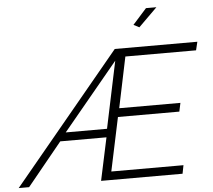

<svg xmlns="http://www.w3.org/2000/svg" viewBox="-142 -982 1159 1047"><g transform="rotate(-5 438.0 -458.5)"><path d="M506 -710H958L947 -664H560L502 -386H837L827 -339H491L429 -46H824L815 0H369L419 -234H166L-25 0H-82ZM426 -280 503 -646 200 -280ZM650 -816 619 -832 695 -917H752Z"/></g></svg>

Font: Raleway Light
Style: Italic
Weight: 300
Italic angle: -12°
Designer: Matt McInerney, Pablo Impallari, Rodrigo Fuenzalida
Foundry: Matt McInerney, Pablo Impallari, Rodrigo Fuenzalida
Version: Version 4.026